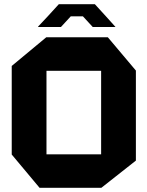

<svg xmlns="http://www.w3.org/2000/svg" viewBox="-20 -897 704 917"><path d="M169 0 36 -159V-582L201 -719H495L629 -560V-130L464 0ZM202 -559V-160H463V-559ZM208 -819 261 -877H433L486 -819L531 -769V-768H423L376 -819H318L271 -768H162V-770Z"/></svg>

Font: Foldit Thin
Style: Bold
Weight: 700
Version: Version 1.003